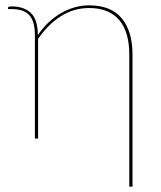

<svg xmlns="http://www.w3.org/2000/svg" viewBox="-20 -518 602 718"><path d="M475.5 180H463.5V-314Q463.5 -355 454.5 -387.2Q445.5 -419.5 426.8 -442Q408 -464.5 379.8 -476.2Q351.5 -488 313.5 -488Q256 -488 207.5 -457.2Q159 -426.5 122.5 -372.5V0H110.5V-386.5Q110.5 -438 89.8 -461Q69 -484 24 -484H10V-489Q10 -494 24 -494Q70 -494 95.8 -469Q121.5 -444 121.5 -386.5Q138.5 -412 160 -432.5Q181.5 -453 205.8 -467.5Q230 -482 257.2 -490Q284.5 -498 313.5 -498Q395 -498 435.2 -449.5Q475.5 -401 475.5 -314Z"/></svg>

Font: Lato Hairline
Style: Regular
Weight: 100
Designer: Lukasz Dziedzic
Foundry: tyPoland Lukasz Dziedzic
Version: Version 2.007; 2014-02-27